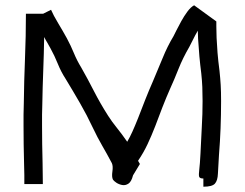

<svg xmlns="http://www.w3.org/2000/svg" viewBox="-20 -696 928 726"><path d="M483 -33Q477 -9 465.5 -1.5Q454 6 441.5 3.5Q429 1 419.5 -5.5Q410 -12 407 -17Q402 -27 405 -47.5Q408 -68 403 -79Q384 -115 366.5 -145Q349 -175 330 -215Q309 -260 282.5 -306Q256 -352 228 -398Q211 -424 198.5 -455Q186 -486 171 -513Q166 -523 159.5 -533.5Q153 -544 147 -556Q146 -492 143.5 -428.5Q141 -365 140 -303Q139 -283 139 -262.5Q139 -242 139 -219Q139 -186 139.5 -151.5Q140 -117 141 -80Q141 -64 141.5 -41.5Q142 -19 142 0H72Q72 -12 72 -34Q72 -56 71 -78Q70 -114 69.5 -149.5Q69 -185 69 -219Q69 -241 69 -262Q69 -283 70 -304Q71 -390 74.5 -475Q78 -560 78 -644H143L173 -659Q182 -638 199.5 -609Q217 -580 233 -551Q248 -523 259.5 -495Q271 -467 287 -441Q312 -397 335.5 -351Q359 -305 389 -258Q403 -236 422 -212.5Q441 -189 461 -160Q471 -177 480.5 -198Q490 -219 502 -249Q515 -283 529 -318.5Q543 -354 558 -388Q577 -432 595 -476.5Q613 -521 636 -559Q639 -565 647 -581Q655 -597 665.5 -616Q676 -635 688.5 -652Q701 -669 714 -676L798 -615V-597Q798 -586 798.5 -575Q799 -564 799 -553Q800 -528 802.5 -497Q805 -466 810 -428Q813 -400 814.5 -374.5Q816 -349 816 -314Q816 -262 814 -210.5Q812 -159 808 -110Q805 -66 804 -39.5Q803 -13 792.5 -1.5Q782 10 749 10V-21Q735 -21 733 -28Q731 -35 733.5 -55Q736 -75 738 -114Q740 -164 743 -214.5Q746 -265 746 -314Q746 -343 745 -367Q744 -391 741 -419Q733 -481 729 -549Q729 -557 728.5 -564.5Q728 -572 728 -580Q718 -563 709 -544.5Q700 -526 696 -519Q671 -476 655 -435.5Q639 -395 623 -360Q608 -326 594 -290Q580 -254 567 -219Q553 -183 538 -151Q523 -119 502 -88Q504 -84 509 -76Z"/></svg>

Font: Syne
Style: Italic
Weight: 400
Italic angle: -9°
Designer: Lucas Descroix
Foundry: Bonjour Monde
Version: Version 2.000; ttfautohint (v1.8.3)